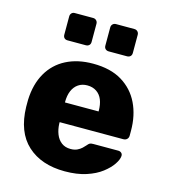

<svg xmlns="http://www.w3.org/2000/svg" viewBox="-112 -833 818 931"><g transform="rotate(15 297.0 -367.0)"><path d="M299 10Q181 10 111 -54Q41 -118 38 -244Q38 -251 38 -262Q38 -273 38 -279Q41 -358 73.5 -414.5Q106 -471 163.5 -500.5Q221 -530 298 -530Q386 -530 443.5 -495Q501 -460 530 -400Q559 -340 559 -263V-239Q559 -228 552 -221Q545 -214 534 -214H214Q214 -213 214 -211Q214 -209 214 -207Q215 -178 224.5 -154Q234 -130 252.5 -116Q271 -102 298 -102Q318 -102 331.5 -108.5Q345 -115 354 -123.5Q363 -132 368 -138Q377 -149 382.5 -151.5Q388 -154 400 -154H524Q534 -154 540.5 -148Q547 -142 546 -132Q545 -115 529 -91Q513 -67 482.5 -43.5Q452 -20 406 -5Q360 10 299 10ZM214 -313H383V-315Q383 -348 373.5 -371.5Q364 -395 344.5 -408Q325 -421 298 -421Q272 -421 253 -408Q234 -395 224 -371.5Q214 -348 214 -315ZM355 -607Q345 -607 338.5 -613Q332 -619 332 -630V-721Q332 -731 338.5 -737.5Q345 -744 355 -744H447Q457 -744 463.5 -737.5Q470 -731 470 -721V-630Q470 -619 463.5 -613Q457 -607 447 -607ZM148 -607Q138 -607 132 -613Q126 -619 126 -630V-721Q126 -731 132 -737.5Q138 -744 148 -744H240Q250 -744 256.5 -737.5Q263 -731 263 -721V-630Q263 -619 256.5 -613Q250 -607 240 -607Z"/></g></svg>

Font: Rubik Light
Style: Bold
Weight: 700
Version: Version 2.104